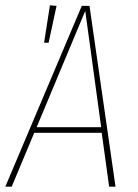

<svg xmlns="http://www.w3.org/2000/svg" viewBox="-29 -703 519 723"><path d="M382 0 354 -203H100L15 0H-9L279 -681H308L406 0ZM109 -224H352L292 -662ZM159 -683 184 -681 154 -542H137Z"/></svg>

Font: Fira Sans Extra Condensed Thin
Style: Italic
Weight: 250
Width: 3
Italic angle: -8°
Designer: Carrois Corporate & Edenspiekermann AG
Foundry: Carrois Corporate GbR & Edenspiekermann AG
Version: Version 4.203